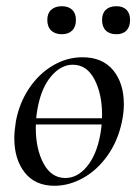

<svg xmlns="http://www.w3.org/2000/svg" viewBox="-20 -583 441 617"><path d="M67 -203H343V-183H67ZM26 -139Q26 -161 31 -193Q42 -252 73.5 -299Q105 -346 150 -372.5Q195 -399 245 -399Q309 -399 343.5 -357.5Q378 -316 378 -248Q378 -222 372 -193Q359 -130 325.5 -83Q292 -36 247 -11Q202 14 155 14Q93 14 59.5 -28.5Q26 -71 26 -139ZM302 -149Q308 -181 308 -214Q308 -281 283.5 -328Q259 -375 214 -375Q176 -375 144.5 -338Q113 -301 101 -236Q95 -205 95 -172Q95 -104 120 -57.5Q145 -11 190 -11Q229 -11 259.5 -48Q290 -85 302 -149ZM132 -519Q132 -540 144.5 -551.5Q157 -563 179 -563Q200 -563 212 -551.5Q224 -540 224 -519Q224 -497 212 -485Q200 -473 179 -473Q157 -473 144.5 -485Q132 -497 132 -519ZM308 -519Q308 -540 320 -551.5Q332 -563 354 -563Q375 -563 386.5 -551.5Q398 -540 398 -519Q398 -497 386.5 -485Q375 -473 354 -473Q332 -473 320 -485Q308 -497 308 -519Z"/></svg>

Font: Cormorant Garamond Medium
Style: Italic
Weight: 500
Italic angle: -10°
Designer: Christian Thalmann (Catharsis Fonts)
Foundry: Catharsis Fonts
Version: Version 4.000